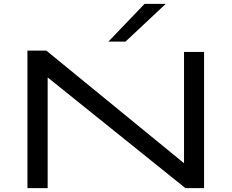

<svg xmlns="http://www.w3.org/2000/svg" viewBox="-20 -967 1191 987"><path d="M121 0V-707H218L926 -128V-700H1029V0H933L225 -569V0ZM537 -753 723 -947H832L625 -753Z"/></svg>

Font: Georama ExtraExtended
Style: Regular
Weight: 400
Width: 8
Designer: Jean-Baptiste Levee
Foundry: Production Type
Version: Version 1.000